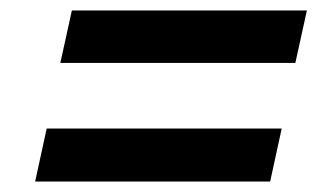

<svg xmlns="http://www.w3.org/2000/svg" viewBox="-20 -478 640 366"><path d="M95 -358 117 -458H565L543 -358ZM47 -132 69 -233H517L495 -132Z"/></svg>

Font: Geist Mono SemiBold
Style: Italic
Weight: 600
Italic angle: -12°
Monospace: yes
Designer: Basement.studio, Andrés Briganti, Mateo Zaragoza
Foundry: Basement.studio, Vercel, Andrés Briganti, Guido Ferreyra, Mateo Zaragoza
Version: Version 1.500; ttfautohint (v1.8.4.7-5d5b)